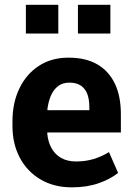

<svg xmlns="http://www.w3.org/2000/svg" viewBox="-20 -782 566 812"><path d="M283.7 10.3Q208 10.3 151.4 -23.2Q94.7 -56.6 63.7 -115.2Q32.7 -173.8 32.7 -249V-268.6Q32.7 -347.2 62 -408Q91.3 -468.8 144.3 -503.4Q197.3 -538.1 269 -538.1Q270 -538.1 271 -538.1Q342.8 -538.1 391.6 -509.8Q440.4 -481.4 465.8 -428.2Q491.2 -375 491.2 -299.3V-221.7H180.7L179.7 -218.8Q182.6 -184.1 197 -157Q211.4 -129.9 237.8 -114.5Q264.2 -99.1 301.8 -99.1Q340.8 -99.1 374.8 -109.1Q408.7 -119.1 440.9 -138.7L479.5 -50.8Q446.8 -24.4 397.2 -7.1Q347.7 10.3 283.7 10.3ZM181.6 -315.9H357.9V-328.6Q357.9 -360.8 349.4 -384Q340.8 -407.2 322 -419.9Q303.2 -432.6 273.4 -432.6Q245.1 -432.6 225.6 -417.7Q206.1 -402.8 195.1 -377Q184.1 -351.1 180.2 -318.4ZM309.6 -640.1V-761.7H446.8V-640.1ZM89.4 -640.1V-761.7H226.6V-640.1Z"/></svg>

Font: Robotiche
Style: Bold
Weight: 700
Designer: Google
Version: Version 2.001